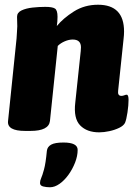

<svg xmlns="http://www.w3.org/2000/svg" viewBox="-20 -551 563 811"><path d="M399 8Q347 8 318.5 -21.5Q290 -51 298 -118L321 -335Q321 -340 321.5 -343.5Q322 -347 322 -351Q322 -384 287 -384Q271 -384 253.5 -376.5Q236 -369 224 -357L191 -40Q186 2 109 2H86Q9 2 14 -40L50 -389Q50 -397 51.5 -413Q53 -429 53 -440Q53 -450 52.5 -459.5Q52 -469 52 -480Q52 -498 71 -507Q90 -516 117.5 -519Q145 -522 171 -522Q201 -522 212 -515Q223 -508 223 -480Q223 -460 220 -441Q247 -474 292 -502.5Q337 -531 394 -531Q504 -531 504 -418Q504 -411 503.5 -403Q503 -395 502 -387L479 -168Q476 -146 493 -146Q499 -146 505 -148.5Q511 -151 515 -151Q523 -151 523 -129Q523 -107 518.5 -76.5Q514 -46 508 -32Q502 -20 483.5 -11Q465 -2 442 3Q419 8 399 8ZM191 240Q175 240 162 236.5Q149 233 149 222Q149 212 154 201Q159 190 166 164.5Q173 139 178 86Q180 69 196 60Q212 51 248 51Q308 51 308 82Q308 108 297 136Q286 164 269 187.5Q252 211 231.5 225.5Q211 240 191 240Z"/></svg>

Font: Asap Semi Condensed Semi Condensed Black
Style: Italic
Weight: 900
Width: 4
Italic angle: -6°
Designer: Pablo Cosgaya
Foundry: Omnibus-Type
Version: Version 3.001; ttfautohint (v1.8.4.7-5d5b)